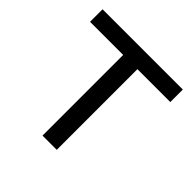

<svg xmlns="http://www.w3.org/2000/svg" viewBox="-179 -860 1020 1020"><g transform="rotate(45 331.5 -350.0)"><path d="M279 0V-606H30V-700H633V-606H386V0Z"/></g></svg>

Font: REM
Style: Regular
Weight: 400
Designer: Octavio Pardo
Foundry: Ashler Design
Version: Version 1.005;gftools[0.9.28]